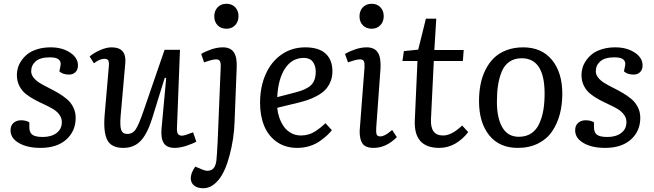

<svg xmlns="http://www.w3.org/2000/svg" viewBox="-20 -773 3483 1022"><path d="M208 -43.9Q252.9 -43.9 281 -64.9Q309.1 -85.9 309.1 -123Q309.1 -145 295.9 -162.8Q282.7 -180.7 261.7 -193.1Q240.7 -205.6 215.1 -217.3Q189.5 -229 163.8 -242.7Q138.2 -256.3 117.2 -273.2Q96.2 -290 83 -315.7Q69.8 -341.3 69.8 -374Q69.8 -392.6 75.2 -411.6Q80.6 -430.7 94.2 -450.7Q107.9 -470.7 127.7 -486.1Q147.5 -501.5 179.2 -511.2Q210.9 -521 250 -521Q310.5 -521 352.8 -493.4Q395 -465.8 395 -424.8Q395 -402.3 381.8 -389.2Q368.7 -376 347.2 -376Q314.9 -376 295.9 -393.1L301.8 -421.9Q306.6 -443.4 293.5 -455.6Q280.3 -467.8 246.1 -467.8Q193.8 -467.8 169.9 -446.5Q146 -425.3 146 -394Q146 -375.5 158.9 -359.4Q171.9 -343.3 192.9 -330.6Q213.9 -317.9 239 -305.4Q264.2 -293 289.6 -278.1Q314.9 -263.2 335.9 -245.6Q356.9 -228 369.9 -202.4Q382.8 -176.8 382.8 -146Q382.8 -75.2 333 -30.5Q283.2 14.2 195.8 14.2Q125 14.2 80.6 -11.7Q36.1 -37.6 36.1 -79.1Q36.1 -105.5 52.2 -119.1Q68.4 -132.8 91.8 -132.8Q118.2 -132.8 136.2 -122.1V-96.2Q136.2 -67.9 152.1 -55.9Q168 -43.9 208 -43.9Z M457 -472.2Q476.6 -489.7 511 -505.4Q545.4 -521 574.2 -521Q653.8 -521 647 -438L622.1 -155.8Q617.7 -102.1 625.2 -81.1Q632.8 -60.1 657.2 -60.1Q686 -60.1 702.4 -84.5Q718.8 -108.9 743.2 -180.2L856 -507.8H938L921.9 -90.8Q920.9 -69.8 927.2 -60.3Q933.6 -50.8 949.2 -50.8Q962.4 -50.8 1007.8 -68.8L1024.9 -19Q1005.4 -7.8 971.4 3.2Q937.5 14.2 910.2 14.2Q868.2 14.2 851.8 -11.2Q835.4 -36.6 839.8 -87.9L864.7 -357.9L856.9 -358.9L789.1 -140.1Q763.2 -58.6 727.8 -22.2Q692.4 14.2 636.2 14.2Q572.3 14.2 550.8 -28.3Q529.3 -70.8 537.1 -162.1L559.1 -417Q561.5 -440.4 556.9 -450.2Q552.2 -460 536.1 -460Q510.3 -460 480 -436Z M1185.5 -752.9Q1213.9 -752.9 1231.7 -734.6Q1249.5 -716.3 1249.5 -687Q1249.5 -657.7 1231.7 -638.9Q1213.9 -620.1 1185.5 -620.1Q1156.2 -620.1 1138.4 -638.4Q1120.6 -656.7 1120.6 -686Q1120.6 -715.3 1138.4 -734.1Q1156.2 -752.9 1185.5 -752.9ZM1228.5 -122.1Q1225.6 -35.6 1202.4 52.7Q1179.2 141.1 1143.6 184.1Q1106.4 229 1062.5 229Q1031.7 229 1014.4 215.6Q997.1 202.1 995.6 179.2Q994.1 149.4 1019.5 113.8L1060.5 130.9Q1087.9 142.1 1107.7 130.1Q1127.4 118.2 1131.8 82Q1134.8 55.7 1138.7 -22.9L1154.8 -416Q1155.8 -438 1150.6 -447.5Q1145.5 -457 1129.4 -457Q1110.8 -457 1066.4 -440.9L1050.8 -485.8Q1073.2 -499.5 1105 -510.3Q1136.7 -521 1166.5 -521Q1207.5 -521 1225.3 -493.7Q1243.2 -466.3 1239.7 -408.2Z M1604.5 -521Q1677.2 -521 1713.4 -487.5Q1749.5 -454.1 1749.5 -394Q1749.5 -362.3 1738.3 -336.4Q1727.1 -310.5 1710 -293.5Q1692.9 -276.4 1667 -262.5Q1641.1 -248.5 1618.4 -241Q1595.7 -233.4 1566.4 -226.1L1455.6 -199.2Q1458 -172.9 1466.6 -147.7Q1475.1 -122.6 1490 -100.6Q1504.9 -78.6 1528.8 -65.2Q1552.7 -51.8 1582.5 -51.8Q1603.5 -51.8 1623 -57.6Q1642.6 -63.5 1660.4 -75.4Q1678.2 -87.4 1687.7 -95.2Q1697.3 -103 1712.4 -117.2L1746.6 -80.1Q1735.4 -65.9 1721.2 -52.7Q1707 -39.6 1683.8 -22.7Q1660.6 -5.9 1628.9 4.2Q1597.2 14.2 1562.5 14.2Q1499.5 14.2 1454.1 -17.3Q1408.7 -48.8 1386.5 -102.3Q1364.3 -155.8 1364.3 -225.1Q1364.3 -310.5 1394 -377.7Q1423.8 -444.8 1478.8 -482.9Q1533.7 -521 1604.5 -521ZM1660.6 -391.1Q1660.6 -423.3 1645 -444.1Q1629.4 -464.8 1597.2 -464.8Q1535.2 -464.8 1498 -409.7Q1460.9 -354.5 1455.6 -255.9L1556.6 -282.2Q1611.8 -296.4 1636.2 -320.3Q1660.6 -344.2 1660.6 -391.1Z M1958.5 -752.9Q1986.8 -752.9 2004.6 -734.6Q2022.5 -716.3 2022.5 -687Q2022.5 -657.7 2004.6 -638.9Q1986.8 -620.1 1958.5 -620.1Q1929.2 -620.1 1911.4 -638.4Q1893.6 -656.7 1893.6 -686Q1893.6 -715.3 1911.4 -734.1Q1929.2 -752.9 1958.5 -752.9ZM1920.4 -416Q1921.4 -438 1916.5 -447.5Q1911.6 -457 1895.5 -457Q1877 -457 1832.5 -440.9L1816.4 -485.8Q1838.9 -499.5 1870.6 -510.3Q1902.3 -521 1932.1 -521Q1973.1 -521 1991 -493.7Q2008.8 -466.3 2005.4 -408.2L1982.4 -89.8Q1981 -65.9 1985.4 -56.4Q1989.7 -46.9 2005.4 -46.9Q2015.1 -46.9 2027.6 -53.2Q2040 -59.6 2045.9 -64.2Q2051.8 -68.8 2067.4 -81.1L2092.3 -43Q2035.2 14.2 1969.2 14.2Q1925.3 14.2 1909.4 -9Q1893.6 -32.2 1894.5 -77.1Z M2129.9 -501 2206.1 -508.8 2247.1 -673.8H2302.2L2292 -506.8H2448.2L2443.8 -448.2H2289.1L2273.9 -137.2Q2272.5 -94.2 2288.1 -73Q2303.7 -51.8 2338.9 -51.8Q2384.8 -51.8 2439.9 -105L2472.2 -69.8Q2443.8 -32.2 2404.1 -9Q2364.3 14.2 2317.9 14.2Q2181.6 14.2 2188 -132.8L2202.1 -448.2H2122.1Z M2529.8 -234.9Q2529.8 -281.2 2537.6 -322.3Q2545.4 -363.3 2563.5 -400.1Q2581.5 -437 2608.4 -463.6Q2635.3 -490.2 2675.3 -505.6Q2715.3 -521 2765.1 -521Q2862.8 -521 2918 -454.1Q2973.1 -387.2 2973.1 -273.9Q2973.1 -214.8 2959.7 -164.6Q2946.3 -114.3 2918.7 -73.5Q2891.1 -32.7 2844.2 -9.3Q2797.4 14.2 2735.8 14.2Q2638.2 14.2 2584 -53Q2529.8 -120.1 2529.8 -234.9ZM2741.7 -44.9Q2780.3 -44.9 2807.9 -63.2Q2835.4 -81.5 2850.6 -115Q2865.7 -148.4 2872.3 -187.5Q2878.9 -226.6 2878.9 -274.9Q2878.9 -462.9 2756.8 -462.9Q2718.3 -462.9 2691.4 -444.3Q2664.6 -425.8 2650.6 -391.6Q2636.7 -357.4 2630.9 -318.8Q2625 -280.3 2625 -231Q2625 -144.5 2654.1 -94.7Q2683.1 -44.9 2741.7 -44.9Z M3213.4 -43.9Q3258.3 -43.9 3286.4 -64.9Q3314.5 -85.9 3314.5 -123Q3314.5 -145 3301.3 -162.8Q3288.1 -180.7 3267.1 -193.1Q3246.1 -205.6 3220.5 -217.3Q3194.8 -229 3169.2 -242.7Q3143.6 -256.3 3122.6 -273.2Q3101.6 -290 3088.4 -315.7Q3075.2 -341.3 3075.2 -374Q3075.2 -392.6 3080.6 -411.6Q3085.9 -430.7 3099.6 -450.7Q3113.3 -470.7 3133.1 -486.1Q3152.8 -501.5 3184.6 -511.2Q3216.3 -521 3255.4 -521Q3315.9 -521 3358.2 -493.4Q3400.4 -465.8 3400.4 -424.8Q3400.4 -402.3 3387.2 -389.2Q3374 -376 3352.5 -376Q3320.3 -376 3301.3 -393.1L3307.1 -421.9Q3312 -443.4 3298.8 -455.6Q3285.6 -467.8 3251.5 -467.8Q3199.2 -467.8 3175.3 -446.5Q3151.4 -425.3 3151.4 -394Q3151.4 -375.5 3164.3 -359.4Q3177.2 -343.3 3198.2 -330.6Q3219.2 -317.9 3244.4 -305.4Q3269.5 -293 3294.9 -278.1Q3320.3 -263.2 3341.3 -245.6Q3362.3 -228 3375.2 -202.4Q3388.2 -176.8 3388.2 -146Q3388.2 -75.2 3338.4 -30.5Q3288.6 14.2 3201.2 14.2Q3130.4 14.2 3085.9 -11.7Q3041.5 -37.6 3041.5 -79.1Q3041.5 -105.5 3057.6 -119.1Q3073.7 -132.8 3097.2 -132.8Q3123.5 -132.8 3141.6 -122.1V-96.2Q3141.6 -67.9 3157.5 -55.9Q3173.3 -43.9 3213.4 -43.9Z"/></svg>

Font: Literata Book
Style: Italic
Weight: 400
Italic angle: -3°
Designer: Latin by Veronika Burian and Jose Scaglione. Greek by Irene Vlachou. Cyrillic by Vera Evstafieva
Foundry: TypeTogether
Version: Version 1.003;PS 001.003;hotconv 1.0.88;makeotf.lib2.5.64775